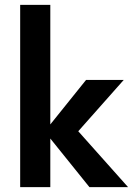

<svg xmlns="http://www.w3.org/2000/svg" viewBox="-20 -770 550 790"><path d="M63 -750H187V-258L334 -441H489L302 -230L507 0H348L187 -200V0H63Z"/></svg>

Font: Teachers SemiBold
Style: Regular
Weight: 600
Designer: Alfredo Marco Pradil & Chank Diesel
Version: Version 0.009